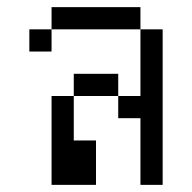

<svg xmlns="http://www.w3.org/2000/svg" viewBox="-20 -520 540 540"><path d="M125 -250Q125 -250 125 0H250Q250 0 250 -125H187.5Q187.5 -125 187.5 -250ZM375 -187.5V0H437.5V-437.5H375V-250H312.5V-187.5ZM187.5 -250H312.5V-312.5H187.5ZM125 -437.5H62.5V-375H125ZM125 -437.5H375V-500H125Z"/></svg>

Font: CalcUnifontExMono
Style: Regular
Weight: 500
Version: Version 15.0.06